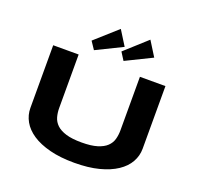

<svg xmlns="http://www.w3.org/2000/svg" viewBox="-157 -1096 1312 1281"><g transform="rotate(20 498.5 -455.0)"><path d="M897 -226.1Q897 -175.8 872.1 -131.3Q847.2 -86.9 797.4 -53.7Q747.6 -20.5 673.1 -1.2Q598.6 18.1 499 18.1Q399.4 18.1 324.5 -1.2Q249.5 -20.5 199.7 -53.7Q149.9 -86.9 125 -131.3Q100.1 -175.8 100.1 -226.1V-670.9H280.8V-291Q280.8 -257.3 289.3 -227.3Q297.9 -197.3 321.5 -174.8Q345.2 -152.3 387.9 -139.2Q430.7 -126 499 -126Q566.9 -126 609.4 -139.2Q651.9 -152.3 675.5 -174.8Q699.2 -197.3 707.5 -227.3Q715.8 -257.3 715.8 -291V-670.9H897V-226.1ZM551.8 -823.7 366.7 -732.9 330.1 -787.6 486.8 -927.7ZM761.7 -823.7 576.7 -732.9 542 -787.6 696.8 -927.7Z"/></g></svg>

Font: REH Gaming
Style: Gaming
Weight: 700
Designer: Astigmatic (AOETI)
Foundry: Astigmatic (AOETI)
Version: Version 1.001 2011